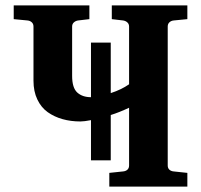

<svg xmlns="http://www.w3.org/2000/svg" viewBox="-20 -691 745 711"><path d="M390.1 -97.2H316.9V-246.1Q291.5 -241.2 277.8 -241.2Q242.2 -241.2 211.7 -249.8Q181.2 -258.3 156.7 -275.6Q132.3 -293 118.2 -322.8Q104 -352.5 104 -392.1V-592.8Q104 -602.5 97.7 -608.4Q91.3 -614.3 82 -615.2L30.8 -620.1V-670.9H311V-620.1L269 -615.2Q259.8 -613.8 253.4 -607.9Q247.1 -602.1 247.1 -592.8V-410.2Q247.1 -365.7 266.1 -348.4Q285.2 -331.1 316.9 -331.1V-533.2H390.1V-346.2Q429.2 -358.9 458 -378.9V-592.8Q458 -602.1 451.7 -607.9Q445.3 -613.8 436 -615.2L394 -620.1V-670.9H673.8V-620.1L623 -615.2Q613.8 -614.3 607.4 -608.4Q601.1 -602.5 601.1 -592.8V-78.1Q601.1 -68.4 607.2 -62.7Q613.3 -57.1 623 -56.2L673.8 -50.8V0H384.8V-50.8L436 -56.2Q445.8 -57.1 451.9 -62.7Q458 -68.4 458 -78.1V-292Q420.4 -274.4 390.1 -265.1Z"/></svg>

Font: Veleka
Style: Bold
Weight: 700
Designer: Stefan Peev, Context Ltd, 2016; SIL International, 1997-2014.
Foundry: Stefan Peev, Context Ltd, 2016
Version: Version 1.000